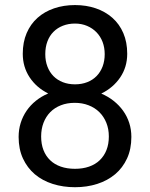

<svg xmlns="http://www.w3.org/2000/svg" viewBox="-20 -741 602 770"><path d="M490.2 -525.4Q490.2 -472.2 462.2 -430.7Q434.1 -389.2 386.2 -365.7Q413.6 -354 435.8 -336.4Q458 -318.8 473.9 -296.6Q489.7 -274.4 498.3 -248Q506.8 -221.7 506.8 -191.9Q506.8 -143.1 489.5 -105.5Q472.2 -67.9 441.7 -42.2Q411.1 -16.6 369.9 -3.4Q328.6 9.8 280.8 9.8Q232.9 9.8 191.4 -3.4Q149.9 -16.6 119.6 -42.2Q89.4 -67.9 72 -105.5Q54.7 -143.1 54.7 -191.9Q54.7 -221.7 63 -248Q71.3 -274.4 86.7 -296.9Q102.1 -319.3 124 -336.9Q146 -354.5 173.3 -366.2Q126 -389.6 98.6 -431.2Q71.3 -472.7 71.3 -525.4Q71.3 -571.8 86.9 -608.2Q102.5 -644.5 130.4 -669.4Q158.2 -694.3 196.8 -707.5Q235.4 -720.7 280.8 -720.7Q326.2 -720.7 364.5 -707.5Q402.8 -694.3 430.9 -669.4Q459 -644.5 474.6 -608.2Q490.2 -571.8 490.2 -525.4ZM416.5 -193.8Q416.5 -223.6 406.5 -248.5Q396.5 -273.4 378.4 -291.3Q360.4 -309.1 335.2 -318.8Q310.1 -328.6 279.8 -328.6Q249 -328.6 224.1 -318.8Q199.2 -309.1 181.6 -291.3Q164.1 -273.4 154.5 -248.5Q145 -223.6 145 -193.8Q145 -163.1 154.3 -139.2Q163.6 -115.2 181.2 -98.4Q198.7 -81.5 223.9 -72.8Q249 -64 280.8 -64Q312 -64 337.2 -72.8Q362.3 -81.5 379.9 -98.4Q397.5 -115.2 407 -139.2Q416.5 -163.1 416.5 -193.8ZM399.9 -523.9Q399.9 -550.3 391.4 -572.8Q382.8 -595.2 366.9 -611.6Q351.1 -627.9 329.1 -637.2Q307.1 -646.5 280.8 -646.5Q254.4 -646.5 232.4 -637.9Q210.4 -629.4 194.6 -613.5Q178.7 -597.7 170.2 -575Q161.6 -552.2 161.6 -523.9Q161.6 -496.6 170.2 -474.1Q178.7 -451.7 194.3 -435.8Q210 -419.9 231.9 -411.4Q253.9 -402.8 280.8 -402.8Q307.6 -402.8 329.6 -411.4Q351.6 -419.9 367.2 -435.8Q382.8 -451.7 391.4 -474.1Q399.9 -496.6 399.9 -523.9Z"/></svg>

Font: RobotoDraft
Style: Regular
Weight: 400
Designer: Google
Foundry: Google
Version: Version 2.000988-w1; 2014